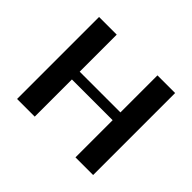

<svg xmlns="http://www.w3.org/2000/svg" viewBox="-138 -826 1030 1030"><g transform="rotate(45 377.5 -311.0)"><path d="M532 -622H666V0H532V-282H223V0H89V-622H223V-341H532Z"/></g></svg>

Font: Sarpanch SemiBold
Style: Regular
Weight: 600
Designer: Manushi Parikh (Devanagari and Latin), Jyotish Sonowal (Devanagari)
Foundry: Indian Type Foundry
Version: Version 2.004;PS 1.0;hotconv 1.0.78;makeotf.lib2.5.61930; tt